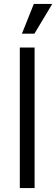

<svg xmlns="http://www.w3.org/2000/svg" viewBox="-20 -950 284 970"><path d="M80.1 0V-710H154.8V0ZM90.8 -779.8 150.9 -930.2H244.1L153.8 -779.8Z"/></svg>

Font: Uncut Sans
Style: Regular
Weight: 400
Designer: Kasper Nordkvist
Foundry: UNCUT.wtf
Version: Version 1.304;Glyphs 3.2 (3246)